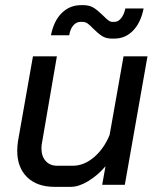

<svg xmlns="http://www.w3.org/2000/svg" viewBox="-20 -718 619 746"><path d="M47 -132Q47 -151 50 -170L108 -499H201L144 -168Q141 -155 141 -142Q141 -111 157.5 -92.5Q174 -74 202 -74H263Q306 -74 345 -107Q384 -140 406 -194L460 -499H553L465 0H377L390 -72Q359 -36 322.5 -14Q286 8 255 8H192Q124 8 85.5 -29.5Q47 -67 47 -132ZM342 -607Q329 -621 320 -627Q311 -633 301 -633H293Q277 -633 265 -619.5Q253 -606 249 -581H178Q189 -637 220 -667.5Q251 -698 295 -698H304Q328 -698 344.5 -687.5Q361 -677 381 -657Q394 -644 401.5 -638.5Q409 -633 417 -633H425Q439 -633 450.5 -647Q462 -661 467 -685H538Q527 -630 497 -599Q467 -568 424 -568H415Q392 -568 376.5 -578Q361 -588 342 -607Z"/></svg>

Font: Bai Jamjuree Medium
Style: Italic
Weight: 500
Italic angle: -10°
Version: Version 1.000; ttfautohint (v1.6)